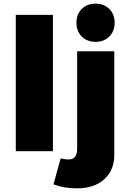

<svg xmlns="http://www.w3.org/2000/svg" viewBox="-20 -823 701 1045"><path d="M425 -774.2Q454.1 -803.2 500 -803.2Q545.9 -803.2 575 -774.2Q604 -745.1 604 -699.2Q604 -653.3 575 -624.3Q545.9 -595.2 500 -595.2Q454.1 -595.2 425 -624.3Q396 -653.3 396 -699.2Q396 -745.1 425 -774.2ZM65.9 -742.2H268.1V0H65.9ZM310.1 39.1Q336.4 44.9 350.1 44.9Q399.9 46.4 399.9 -12.2V-543.9H602.1V19Q602.1 104 546.4 153.6Q490.7 203.1 396 202.1Q327.1 202.1 271 180.2Z"/></svg>

Font: Montserrat-Arabic ExtraBold
Style: Regular
Weight: 800
Designer: Mohamed Gaber
Foundry: Kief Type Foundry
Version: Version 5.008;PS 005.008;hotconv 1.0.88;makeotf.lib2.5.64775